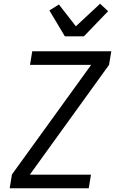

<svg xmlns="http://www.w3.org/2000/svg" viewBox="-20 -1010 640 1030"><path d="M32 0 44 -74 469 -662H141L153 -735H577L565 -662L140 -73H468L456 0ZM328 -815 245 -954 296 -986 387 -869 517 -990 560 -950 430 -815Z"/></svg>

Font: Iosevka Aile Oblique
Style: Regular
Weight: 400
Italic angle: -9°
Designer: Belleve Invis
Foundry: Belleve Invis
Version: Version 31.1.0; ttfautohint (v1.8.4)